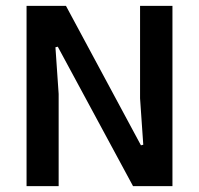

<svg xmlns="http://www.w3.org/2000/svg" viewBox="-20 -638 682 658"><path d="M71 -618H206L463 -140L471 -142L460 -301V-618H571V0H436L178 -478L170 -476L181 -316V0H71Z"/></svg>

Font: Athiti SemiBold
Style: Regular
Weight: 600
Designer: CadsonDemak Team
Foundry: CadsonDemak
Version: Version 1.032